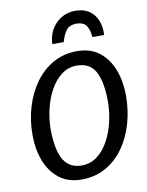

<svg xmlns="http://www.w3.org/2000/svg" viewBox="-105 -1069 884 1151"><g transform="rotate(-10 337.0 -493.5)"><path d="M298 8Q216.5 8 162 -34.5Q107.5 -77 80.2 -148Q53 -219 53 -305Q53 -395 77.2 -476Q101.5 -557 147.2 -620Q193 -683 257.5 -719Q322 -755 402 -755Q484.5 -755 538.8 -712Q593 -669 619.5 -597.8Q646 -526.5 646 -442Q646 -351.5 622.2 -270.2Q598.5 -189 553.2 -126.2Q508 -63.5 443.5 -27.8Q379 8 298 8ZM313 -75Q366.5 -75 408 -106.8Q449.5 -138.5 477.5 -191Q505.5 -243.5 519.8 -307Q534 -370.5 533 -434Q531.5 -552 497.5 -611Q463.5 -670 386 -670Q333 -670 291.8 -638.2Q250.5 -606.5 222.2 -554Q194 -501.5 179.8 -438.5Q165.5 -375.5 166 -313Q168.5 -189.5 204 -132.2Q239.5 -75 313 -75ZM433 -995Q508 -995 546.2 -946.5Q584.5 -898 580 -822H509Q504.5 -871 486.2 -894.5Q468 -918 429 -918Q384 -918 364.8 -890.8Q345.5 -863.5 334 -822H265Q265 -868.5 287 -908Q309 -947.5 347 -971.2Q385 -995 433 -995Z"/></g></svg>

Font: Merriweather Sans Italic
Style: Regular
Weight: 400
Italic angle: -7.5°
Designer: Eben Sorkin
Foundry: Eben Sorkin
Version: Version 1.008; ttfautohint (v1.7.19-72a1) -l 8 -r 50 -G 200 